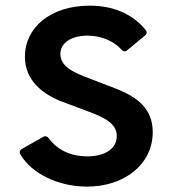

<svg xmlns="http://www.w3.org/2000/svg" viewBox="-20 -657 605 688"><path d="M53.7 -102.5C94.7 -34.2 189.5 11.7 292 11.7C424.8 11.7 527.3 -67.4 527.3 -183.6C527.3 -267.6 471.7 -310.5 391.6 -340.8L302.7 -375C239.3 -398.4 196.3 -419.9 196.3 -463.9C196.3 -503.9 236.3 -529.3 293.9 -529.3C342.8 -529.3 387.7 -509.8 415 -479.5C421.9 -471.7 428.7 -470.7 436.5 -477.5L499 -529.3C506.8 -535.2 507.8 -543 501 -550.8C454.1 -607.4 385.7 -636.7 301.8 -636.7C160.2 -636.7 69.3 -557.6 69.3 -454.1C69.3 -365.2 137.7 -317.4 204.1 -292L295.9 -257.8C353.5 -236.3 398.4 -214.8 398.4 -169.9C398.4 -124 356.4 -96.7 293 -96.7C230.5 -96.7 183.6 -122.1 155.3 -161.1C149.4 -168.9 141.6 -170.9 133.8 -166L59.6 -124C50.8 -119.1 47.9 -111.3 53.7 -102.5Z"/></svg>

Font: Ed Sans Neue SemiBold
Style: Regular
Weight: 600
Designer: Stephen Hutchings
Version: Version 1.004;PS 001.004;hotconv 1.0.88;makeotf.lib2.5.64775